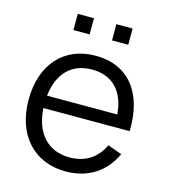

<svg xmlns="http://www.w3.org/2000/svg" viewBox="-110 -813 805 915"><g transform="rotate(15 292.0 -356.0)"><path d="M351 -645.5H431V-725.5H351ZM160.5 -645.5H240.5V-725.5H160.5ZM298.5 -54.5C192.5 -54.5 125.5 -126.5 118.5 -249.5H544C549.5 -439.5 457.5 -555 295.5 -555C140 -555 40 -444.5 40 -270C40 -96.5 142 15 298.5 15C406 15 490.5 -38 533.5 -133L464 -158.5C432 -92.5 379 -54.5 298.5 -54.5ZM120 -311C132 -422.5 195.5 -487 295.5 -487C396.5 -487 457.5 -424 466.5 -311Z"/></g></svg>

Font: Vela Sans
Style: Regular
Weight: 400
Designer: Principal design: Mikhail Sharanda - project Manrope.
Design modification: Ravid Balaliev
Foundry: Mikhail Sharanda
Version: Version 1.001